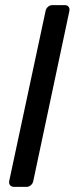

<svg xmlns="http://www.w3.org/2000/svg" viewBox="-20 -730 292 750"><path d="M16 -23 158 -687Q160 -697 167.5 -703.5Q175 -710 185 -710H233Q243 -710 248 -703.5Q253 -697 251 -687L110 -23Q108 -13 100.5 -6.5Q93 0 83 0H35Q25 0 19.5 -6.5Q14 -13 16 -23Z"/></svg>

Font: SVN-Rubik
Style: Italic
Weight: 400
Italic angle: -12°
Designer: Hubert and Fischer
Foundry: Hubert & Fischer
Version: Version 2.101; ttfautohint (v1.8.3)